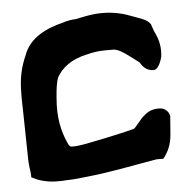

<svg xmlns="http://www.w3.org/2000/svg" viewBox="-42 -525 558 564"><g transform="rotate(-5 237.5 -243.5)"><path d="M22 -247 23 -201 25 -89C25 -72 26 -56 29 -37L30 -21L35 -19C53 -9 82 -2 110 -3H118L133 -4C148 -4 167 -6 185 -8C266 -16 328 -30 401 -42H421C436 -61 446 -82 448 -113L452 -164V-165C450 -179 437 -190 423 -190C404 -191 389 -185 377 -174L369 -167L347 -141C346 -140 345 -139 342 -137C312 -129 288 -124 260 -118C233 -113 194 -103 166 -101H155C152 -101 148 -104 144 -114C128 -150 119 -191 124 -247C126 -275 129 -295 134 -307C149 -334 177 -357 225 -367C242 -371 256 -374 278 -374H304C317 -373 333 -362 344 -354C353 -347 366 -338 376 -330C383 -318 394 -304 415 -304C433 -304 441 -342 441 -342C444 -367 440 -390 429 -412C424 -422 422 -432 419 -439L418 -440C409 -454 386 -459 369 -466C344 -476 316 -484 279 -484C249 -484 225 -478 201 -473C190 -473 173 -470 162 -466C113 -454 62 -431 44 -379C30 -347 22 -316 22 -268Z"/></g></svg>

Font: Vapor
Style: Bd
Weight: 700
Foundry: Cannot Into Space Fonts
Version: Version 0.179